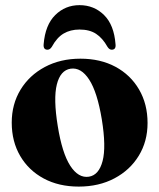

<svg xmlns="http://www.w3.org/2000/svg" viewBox="-20 -696 604 728"><path d="M285 -473.5Q360.5 -473.5 417.8 -442.8Q475 -412 507.2 -356.8Q539.5 -301.5 539.5 -229.5Q539.5 -160 506.2 -105.5Q473 -51 414 -19.8Q355 11.5 278.5 11.5Q203 11.5 145.8 -19.2Q88.5 -50 56.5 -104.8Q24.5 -159.5 24.5 -231Q24.5 -301 57.8 -355.8Q91 -410.5 150 -442Q209 -473.5 285 -473.5ZM317 -26Q355 -32 369 -85.5Q383 -139 366 -243.5Q349 -346.5 318.2 -394Q287.5 -441.5 247.5 -435.5Q209 -429.5 195.5 -375.8Q182 -322 199 -218Q215.5 -115.5 246.2 -67.8Q277 -20 317 -26ZM281.5 -584Q247 -584 221.2 -568.8Q195.5 -553.5 176.5 -518.5Q169.5 -507.5 160 -507.5Q143.5 -507.5 145.5 -528.5Q151.5 -601.5 189.5 -639Q227.5 -676.5 281.5 -676.5Q336.5 -676.5 374.5 -639Q412.5 -601.5 418 -528.5Q420.5 -507.5 403.5 -507.5Q394.5 -507.5 387.5 -518.5Q369 -551.5 344.2 -567.8Q319.5 -584 281.5 -584Z"/></svg>

Font: Fraunces 72pt S000
Style: Bold
Weight: 700
Version: Version 1.000; ttfautohint (v1.8.3)